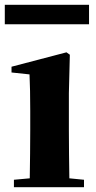

<svg xmlns="http://www.w3.org/2000/svg" viewBox="-21 -780 399 800"><path d="M266 -392 270 -552 256 -562 27 -502V-478L102 -470C104 -423 105 -384 105 -318V-238C105 -182 104 -96 103 -37L37 -31V0H329V-31L268 -37C267 -95 266 -182 266 -238ZM-1 -760V-679H350V-760Z"/></svg>

Font: Noto Serif TC Black
Style: Regular
Weight: 900
Version: Version 1.001;PS 1.001;hotconv 16.6.54;makeotf.lib2.5.65590